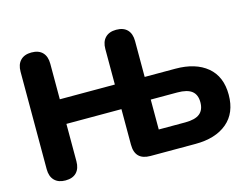

<svg xmlns="http://www.w3.org/2000/svg" viewBox="-98 -877 1359 1048"><g transform="rotate(-15 581.5 -352.5)"><path d="M152 9Q112 9 90 -13.5Q68 -36 68 -77V-628Q68 -669 90 -691.5Q112 -714 152 -714Q193 -714 214.5 -691.5Q236 -669 236 -628V-427H547V-628Q547 -669 569 -691.5Q591 -714 631 -714Q672 -714 693.5 -691.5Q715 -669 715 -628V-425H888Q1002 -425 1067.5 -370.5Q1133 -316 1133 -213Q1133 -110 1067.5 -55Q1002 0 888 0H634Q547 0 547 -87V-288H236V-77Q236 -36 214.5 -13.5Q193 9 152 9ZM715 -128H865Q921 -128 947 -149Q973 -170 973 -213Q973 -256 947 -276.5Q921 -297 865 -297H715Z"/></g></svg>

Font: Chiron GoRound TC EB
Style: Regular
Weight: 700
Designer: Ryoko NISHIZUKA 西塚涼子 (kana, bopomofo & ideographs); Paul D. Hunt (Latin, Greek & Cyrillic); Sandoll Communications 산돌커뮤니
Foundry: Adobe
Version: Version 1.000;hotconv 1.1.1;makeotfexe 2.6.0